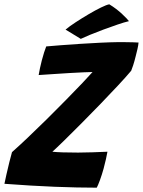

<svg xmlns="http://www.w3.org/2000/svg" viewBox="-34 -862 661 889"><path d="M414 7Q325.5 7 219 2.8Q112.5 -1.5 -13.5 -11Q-10.5 -26.5 -4.2 -54.2Q2 -82 9.2 -110.8Q16.5 -139.5 21.5 -157.5Q51.5 -184 94 -224.2Q136.5 -264.5 182.8 -310.2Q229 -356 272.2 -400Q315.5 -444 348 -478.2Q380.5 -512.5 394.5 -528.5Q382 -528.5 353.2 -527.2Q324.5 -526 287.5 -523.8Q250.5 -521.5 212.8 -519Q175 -516.5 145 -514.5Q147 -527 151 -546Q155 -565 159.5 -582Q170.5 -623.5 180 -647Q205.5 -649.5 246.2 -652.5Q287 -655.5 334.8 -658.8Q382.5 -662 429.8 -664.2Q477 -666.5 515.5 -667Q526.5 -667 545 -666.8Q563.5 -666.5 581.2 -666.2Q599 -666 607.5 -665Q606.5 -652.5 602.5 -635Q598.5 -617.5 594 -600.5Q588.5 -578 582.5 -559.5Q576.5 -541 573.5 -534.5Q551 -507.5 513.2 -467Q475.5 -426.5 431 -380.5Q386.5 -334.5 342.5 -290.2Q298.5 -246 263 -211.2Q227.5 -176.5 208.5 -159.5Q245.5 -155.5 327.5 -155.5Q358.5 -155.5 393.8 -156.8Q429 -158 463.5 -159.5Q461.5 -146.5 456.5 -124.8Q451.5 -103 445.5 -80.5Q438 -53.5 428.8 -28.2Q419.5 -3 414 7ZM472 -842Q505 -822 531.5 -797Q558 -772 563 -764Q541.5 -759 510 -748.2Q478.5 -737.5 444.8 -725Q411 -712.5 382.8 -700.8Q354.5 -689 340 -682L269.5 -725Q287.5 -740 316.5 -759Q345.5 -778 376.5 -796.2Q407.5 -814.5 433.5 -827.2Q459.5 -840 472 -842Z"/></svg>

Font: Grandstander
Style: Bold Italic
Weight: 700
Italic angle: -15°
Designer: Tyler Finck
Foundry: Etcetera Type Co
Version: Version 1.200; ttfautohint (v1.8.3)